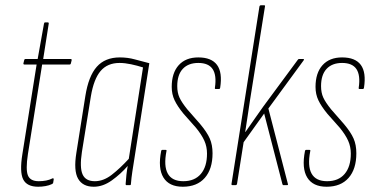

<svg xmlns="http://www.w3.org/2000/svg" viewBox="-20 -703 1416 729"><path d="M125 6Q82 6 68 -22Q54 -50 65 -118L119 -458H73Q68 -458 69 -463L72 -475Q73 -479 77 -479H123L147 -613Q148 -618 151 -618H161Q166 -618 165 -613L144 -479H248Q253 -479 252 -474L249 -462Q248 -458 244 -458H140L86 -118Q77 -59 86 -37Q95 -15 127 -15Q142 -15 155 -17.5Q168 -20 180 -26Q182 -27 183 -25.5Q184 -24 184 -22L182 -10Q182 -6 177 -4Q167 1 153 3.5Q139 6 125 6Z M336 6Q294 6 276.5 -24.5Q259 -55 270 -123L304 -338Q316 -414 347.5 -449.5Q379 -485 435 -485Q465 -485 492 -477.5Q519 -470 547 -463L492 -112Q486 -74 482.5 -51.5Q479 -29 477 -4Q477 0 473 0H460Q457 0 457 -4Q458 -21 460 -39Q462 -57 465 -73Q438 -42 404.5 -18Q371 6 336 6ZM340 -15Q373 -15 404.5 -39.5Q436 -64 469 -100L523 -447Q501 -454 477.5 -459Q454 -464 434 -464Q388 -464 362 -433.5Q336 -403 325 -337L291 -126Q282 -67 293.5 -41Q305 -15 340 -15Z M674 6Q622 6 600.5 -29Q579 -64 592 -130Q593 -134 596 -134H608Q610 -134 611.5 -133.5Q613 -133 612 -129Q601 -73 617 -44Q633 -15 676 -15Q719 -15 742.5 -42.5Q766 -70 766 -120Q766 -146 756 -168.5Q746 -191 724 -218L677 -271Q654 -299 643 -322Q632 -345 632 -373Q632 -426 658.5 -455.5Q685 -485 733 -485Q783 -485 804 -456.5Q825 -428 816 -370Q815 -365 812 -365H799Q795 -365 796 -370Q803 -417 787.5 -440.5Q772 -464 733 -464Q695 -464 674 -441.5Q653 -419 653 -376Q653 -351 661.5 -332.5Q670 -314 691 -288L740 -232Q766 -201 776.5 -177Q787 -153 787 -121Q787 -61 757.5 -27.5Q728 6 674 6Z M863 0Q858 0 859 -5L965 -678Q966 -683 971 -683H982Q984 -683 985.5 -682.5Q987 -682 986 -678L929 -321Q925 -292 920.5 -264Q916 -236 911 -202H912Q930 -228 946.5 -251.5Q963 -275 980 -299L1110 -475Q1112 -478 1113 -478.5Q1114 -479 1116 -479H1130Q1133 -479 1134 -478Q1135 -477 1133 -474L999 -291L1073 -5Q1074 -2 1073 -1Q1072 0 1070 0H1056Q1053 0 1052 -5L983 -272L905 -163L880 -5Q879 0 874 0Z M1220 6Q1168 6 1146.5 -29Q1125 -64 1138 -130Q1139 -134 1142 -134H1154Q1156 -134 1157.5 -133.5Q1159 -133 1158 -129Q1147 -73 1163 -44Q1179 -15 1222 -15Q1265 -15 1288.5 -42.5Q1312 -70 1312 -120Q1312 -146 1302 -168.5Q1292 -191 1270 -218L1223 -271Q1200 -299 1189 -322Q1178 -345 1178 -373Q1178 -426 1204.5 -455.5Q1231 -485 1279 -485Q1329 -485 1350 -456.5Q1371 -428 1362 -370Q1361 -365 1358 -365H1345Q1341 -365 1342 -370Q1349 -417 1333.5 -440.5Q1318 -464 1279 -464Q1241 -464 1220 -441.5Q1199 -419 1199 -376Q1199 -351 1207.5 -332.5Q1216 -314 1237 -288L1286 -232Q1312 -201 1322.5 -177Q1333 -153 1333 -121Q1333 -61 1303.5 -27.5Q1274 6 1220 6Z"/></svg>

Font: Sofia Sans Extra Condensed Thin
Style: Italic
Weight: 250
Italic angle: -9°
Version: Version 4.100